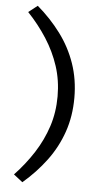

<svg xmlns="http://www.w3.org/2000/svg" viewBox="-60 -752 541 980"><g transform="rotate(5 210.0 -262.0)"><path d="M93 190 47 154Q103 95 145 29.5Q187 -36 210.5 -108Q234 -180 234 -262Q234 -344 210.5 -416Q187 -488 145 -553.5Q103 -619 47 -678L93 -714Q161 -656 212.5 -587Q264 -518 292 -437Q320 -356 320 -262Q320 -168 292 -87Q264 -6 212.5 63Q161 132 93 190Z"/></g></svg>

Font: REM Light
Style: Regular
Weight: 300
Designer: Octavio Pardo
Foundry: Ashler Design
Version: Version 1.005;gftools[0.9.28]